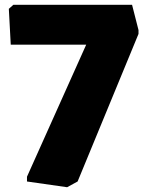

<svg xmlns="http://www.w3.org/2000/svg" viewBox="-20 -760 608 804"><path d="M261 24 93 0V-20L341 -573H25L17 -723L36 -740H533L560 -634V-618L305 0Z"/></svg>

Font: Encode Sans Normal
Style: ExtraBold
Weight: 800
Designer: Pablo Impallari, Andres Torresi
Foundry: Pablo Impallari, Andres Torresi
Version: Version 1.000; ttfautohint (v1.00) -l 8 -r 50 -G 200 -x 14 -